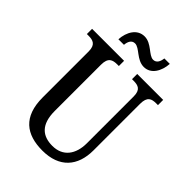

<svg xmlns="http://www.w3.org/2000/svg" viewBox="-260 -1020 1146 1146"><g transform="rotate(45 313.0 -447.0)"><path d="M392 -771C452 -771 485 -830 489 -894H443C440 -867 429 -841 401 -841C363 -841 327 -904 267 -904C205 -904 172 -845 168 -781H215C217 -808 228 -834 256 -834C295 -834 331 -771 392 -771ZM317 10C460 10 532 -74 532 -207V-600C532 -661 560 -670 599 -670H613V-714H394V-670H407C446 -670 474 -661 474 -604V-209C474 -116 428 -52 339 -52C257 -52 202 -94 202 -210V-600C202 -661 231 -670 270 -670H283V-714H13V-670H27C65 -670 94 -661 94 -604V-216C94 -53 181 10 317 10Z"/></g></svg>

Font: Noto Serif Condensed Medium
Style: Regular
Weight: 500
Width: 3
Designer: Monotype Design Team
Foundry: Monotype Imaging Inc.
Version: Version 2.015